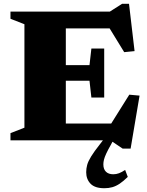

<svg xmlns="http://www.w3.org/2000/svg" viewBox="-20 -744 782 1018"><path d="M532.5 -486.5V-357V-227H464.5L454.5 -316H223V-398.5H454.5L464.5 -486.5ZM693.5 -473 638.5 -467.5 531.5 -642 589.5 -593.5H223V-682.5H562.5L627.5 -724H664ZM540.5 -42.5 665.5 -242 720 -237 672.5 44H630.5L565 0H223V-89H587.5ZM35.5 0V-38L109.5 -67V-615.5L35.5 -644.5V-682.5H329V0ZM568.5 22.5Q552 51.5 543.2 70.5Q534.5 89.5 531.2 102.8Q528 116 528 127.5Q528 153 541.8 166.5Q555.5 180 580.5 180Q596.5 180 611 174.5Q625.5 169 643.5 157L657.5 194Q634.5 216.5 614.8 229.8Q595 243 575.5 248.5Q556 254 533.5 254Q483 254 460 230Q437 206 437 169Q437 150 442.2 130.5Q447.5 111 463.5 85Q479.5 59 510 20.5L550 -31.5H596.5Z"/></svg>

Font: Newsreader ExtraBold
Style: Regular
Weight: 800
Designer: Hugues Gentile
Foundry: Production Type
Version: Version 1.003